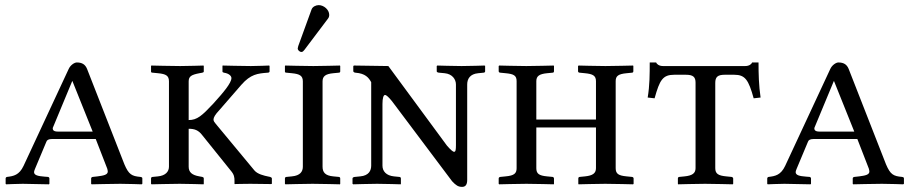

<svg xmlns="http://www.w3.org/2000/svg" viewBox="-20 -718 3553 750"><path d="M161 -164C163 -171 170 -175 183 -175H354L399 -59C400 -55 401 -51 401 -48C401 -35 384 -32 361 -29L343 -27C339 -27 336 -24 336 -21V0L338 2C338 2 422 0 450 0C480 0 533 2 533 2L536 0V-21C536 -24 535 -26 528 -27C495 -30 483 -36 466 -76L320 -449C313 -466 301 -474 280 -474C271 -474 255 -464 248 -448L72 -70C55 -34 33 -30 8 -27C5 -27 2 -24 2 -21V0L4 2C4 2 49 0 69 0C88 0 171 2 171 2L173 0V-21C173 -24 170 -27 167 -27L154 -28C129 -30 113 -33 113 -46C113 -49 115 -54 117 -59ZM342 -204H206C186 -204 186 -213 186 -218L262 -401H263Z M717 -215C739 -215 755 -210 770 -190L881 -52C895 -36 896 -25 896 -12V0L897 1C897 1 933 0 958 0C986 0 1039 1 1039 1L1042 0V-21C1042 -24 1038 -26 1035 -27L1030 -28C1010 -32 986 -38 974 -52L823 -234C818 -240 814 -245 814 -251C814 -259 820 -270 837 -288L923 -387C959 -428 986 -431 1025 -434C1030 -434 1033 -436 1033 -439V-461L1030 -462C1030 -462 986 -460 960 -460C931 -460 850 -462 850 -462L849 -461V-439C849 -436 851 -435 855 -434C875 -431 884 -421 884 -413C884 -394 853 -357 813 -313C769 -266 750 -249 717 -249V-400C717 -420 728 -426 759 -432L770 -434C774 -435 776 -436 776 -439V-460L775 -462C775 -462 712 -460 684 -460C653 -460 571 -462 571 -462L570 -460V-438C570 -435 573 -434 577 -434L597 -432C629 -429 640 -422 640 -400V-67C640 -48 627 -32 597 -29L577 -27C573 -27 570 -25 570 -21V0L572 2C572 2 654 0 682 0C712 0 775 2 775 2L776 0V-21C776 -25 773 -26 770 -27L759 -29C730 -34 717 -45 717 -67Z M1240 -400C1240 -420 1251 -429 1282 -432L1303 -434C1307 -434 1309 -436 1309 -439V-460L1308 -462C1308 -462 1231 -460 1204 -460C1173 -460 1094 -462 1094 -462L1093 -460V-438C1093 -435 1096 -434 1100 -434L1120 -432C1151 -429 1163 -422 1163 -400V-67C1163 -48 1153 -32 1120 -29L1100 -27C1096 -27 1093 -25 1093 -21V0L1095 2C1095 2 1173 0 1201 0C1232 0 1308 2 1308 2L1309 0V-21C1309 -25 1306 -27 1303 -27L1282 -29C1250 -32 1240 -45 1240 -67ZM1225 -698C1214 -698 1201 -692 1197 -681L1145 -538C1144 -535 1143 -530 1143 -529C1143 -522 1150 -515 1158 -515C1162 -515 1166 -519 1169 -523L1261 -645C1265 -650 1266 -655 1266 -660C1266 -680 1245 -698 1225 -698Z M1805 -388C1805 -410 1816 -429 1848 -432L1868 -434C1872 -434 1875 -436 1875 -439V-461L1872 -462C1872 -462 1814 -460 1783 -460C1756 -460 1688 -462 1688 -462L1686 -460V-439C1686 -436 1692 -434 1696 -434L1717 -432C1747 -429 1761 -408 1761 -388V-151C1761 -134 1760 -125 1754 -125C1749 -125 1740 -133 1726 -149L1497 -460L1362 -462L1360 -459V-440C1360 -436 1366 -434 1369 -434C1407 -431 1420 -415 1430 -397V-71C1430 -52 1421 -32 1387 -29L1367 -27C1363 -27 1357 -25 1357 -21V0L1360 2C1360 2 1426 0 1453 0C1484 0 1545 2 1545 2L1546 0V-21C1546 -25 1543 -27 1539 -27L1519 -29C1489 -32 1474 -49 1474 -71V-312C1474 -335 1478 -347 1484 -347C1489 -347 1498 -339 1511 -323L1746 -10C1761 6 1770 12 1785 12C1797 12 1805 5 1805 -15Z M2308 -61C2308 -41 2295 -32 2265 -29L2245 -27C2241 -27 2239 -24 2239 -21V0L2240 2C2240 2 2316 0 2344 0C2374 0 2453 2 2453 2L2455 0V-21C2455 -24 2452 -27 2448 -27L2428 -29C2396 -32 2385 -39 2385 -61V-401C2385 -421 2395 -429 2428 -432L2448 -434C2452 -434 2454 -436 2454 -440V-460L2453 -462C2453 -462 2373 -460 2345 -460C2314 -460 2240 -462 2240 -462L2238 -460V-440C2238 -436 2241 -434 2245 -434L2265 -432C2295 -429 2308 -423 2308 -401V-251H2075V-401C2075 -421 2087 -429 2117 -432L2138 -434C2142 -434 2144 -436 2144 -440V-460L2143 -462C2143 -462 2063 -460 2036 -460C2005 -460 1930 -462 1930 -462L1928 -460V-440C1928 -436 1931 -434 1935 -434L1955 -432C1987 -429 1998 -423 1998 -401V-61C1998 -41 1989 -32 1955 -29L1935 -27C1931 -27 1928 -24 1928 -21V0L1930 2C1930 2 2008 0 2036 0C2066 0 2143 2 2143 2L2144 0V-21C2144 -24 2141 -27 2138 -27L2117 -29C2086 -32 2075 -39 2075 -61V-220H2308Z M2848 -426C2891 -426 2904 -406 2924 -334L2951 -337C2944 -385 2943 -430 2943 -474H2918C2916 -468 2907 -460 2891 -460H2570C2554 -460 2545 -468 2543 -474H2518C2518 -430 2518 -384 2510 -337L2537 -334C2557 -406 2569 -426 2614 -426H2659C2688 -426 2697 -417 2697 -395V-61C2697 -41 2684 -32 2654 -29L2634 -27C2630 -27 2628 -24 2628 -21V0L2629 2C2629 2 2706 0 2734 0C2764 0 2842 2 2842 2L2844 0V-21C2844 -24 2840 -27 2837 -27L2817 -29C2786 -32 2774 -39 2774 -61V-394C2774 -417 2783 -426 2811 -426Z M3136 -164C3138 -171 3145 -175 3158 -175H3329L3374 -59C3375 -55 3376 -51 3376 -48C3376 -35 3359 -32 3336 -29L3318 -27C3314 -27 3311 -24 3311 -21V0L3313 2C3313 2 3397 0 3425 0C3455 0 3508 2 3508 2L3511 0V-21C3511 -24 3510 -26 3503 -27C3470 -30 3458 -36 3441 -76L3295 -449C3288 -466 3276 -474 3255 -474C3246 -474 3230 -464 3223 -448L3047 -70C3030 -34 3008 -30 2983 -27C2980 -27 2977 -24 2977 -21V0L2979 2C2979 2 3024 0 3044 0C3063 0 3146 2 3146 2L3148 0V-21C3148 -24 3145 -27 3142 -27L3129 -28C3104 -30 3088 -33 3088 -46C3088 -49 3090 -54 3092 -59ZM3317 -204H3181C3161 -204 3161 -213 3161 -218L3237 -401H3238Z"/></svg>

Font: Linux Libertine O C
Style: Regular
Weight: 400
Designer: Philipp H. Poll
Foundry: Philipp H. Poll
Version: Version 4.0.3